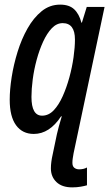

<svg xmlns="http://www.w3.org/2000/svg" viewBox="-20 -569 472 830"><path d="M292 241Q248 241 224 218Q200 195 200 159Q200 145 202 130Q204 115 207 102L226 11Q229 -2 234.5 -23Q240 -44 247 -66H244Q194 10 126 10Q77 10 49.5 -27.5Q22 -65 22 -138Q22 -182 30.5 -236Q39 -290 56 -345Q73 -400 99 -446Q125 -492 160 -520.5Q195 -549 240 -549Q279 -549 300.5 -529Q322 -509 332 -471H334L355 -539H432L298 94Q296 106 294.5 115.5Q293 125 293 135Q293 150 301.5 156.5Q310 163 322 163Q342 163 356 155V232Q346 235 329 238Q312 241 292 241ZM162 -69Q190 -69 212 -92Q234 -115 251 -153Q268 -191 280 -235Q292 -279 298 -322Q304 -365 304 -398Q304 -469 251 -469Q225 -469 204 -447Q183 -425 166.5 -389Q150 -353 138.5 -310.5Q127 -268 121.5 -226Q116 -184 116 -150Q116 -69 162 -69Z"/></svg>

Font: Noto Sans ExtraCondensed Medium
Style: Italic
Weight: 500
Width: 2
Italic angle: -12°
Designer: Monotype Design Team
Foundry: Monotype Imaging Inc.
Version: Version 2.013; ttfautohint (v1.8.4.7-5d5b)